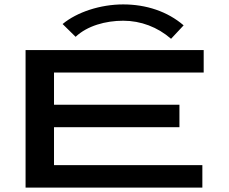

<svg xmlns="http://www.w3.org/2000/svg" viewBox="-20 -851 1040 871"><path d="M323 -684C376 -734 459 -757 539 -757C619 -757 695 -728 756 -675L813 -736C740 -799 643 -831 539 -831C435 -831 329 -796 264 -742ZM96 0H898V-102H225V-274H794V-376H225V-522H904V-624H96Z"/></svg>

Font: Inconsolata UltraExpanded
Style: Bold
Weight: 700
Width: 9
Monospace: yes
Designer: Raph Levien, Cyreal, Brenton Simpson
Foundry: Raph Levien, Cyreal, Google
Version: Version 3.100